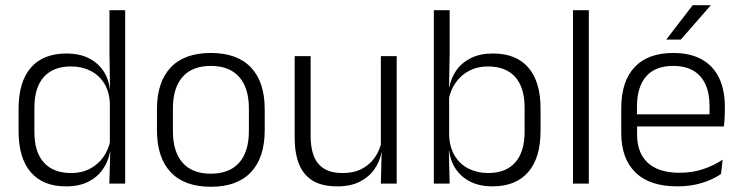

<svg xmlns="http://www.w3.org/2000/svg" viewBox="-20 -702 2836 734"><path d="M232 10.5Q144 10.5 97.5 -43.8Q51 -98 51 -201V-285.5Q51 -389 97.8 -443.2Q144.5 -497.5 235 -497.5Q281.5 -497.5 316.8 -480.8Q352 -464 373.5 -433.2Q395 -402.5 400 -361H420L400 -305.5Q398 -352.5 378 -384Q358 -415.5 325.2 -431.8Q292.5 -448 251.5 -448Q184 -448 147.8 -408Q111.5 -368 111.5 -290.5V-197.5Q111.5 -121 147.5 -80.8Q183.5 -40.5 252 -40.5Q292.5 -40.5 323.5 -56.8Q354.5 -73 374.8 -101.2Q395 -129.5 402 -166L418 -121H400.5Q394 -85 373.2 -55Q352.5 -25 317.5 -7.2Q282.5 10.5 232 10.5ZM458.5 0H398L401.5 -122L400 -142V-347.5L400.5 -362L398.5 -500.5V-663H458.5Z M786 12Q685 12 632.5 -43.8Q580 -99.5 580 -204.5V-284Q580 -388.5 632.5 -444Q685 -499.5 786 -499.5Q887 -499.5 939.5 -444Q992 -388.5 992 -284V-204.5Q992 -99.5 939.5 -43.8Q887 12 786 12ZM786 -38Q857 -38 894.2 -80Q931.5 -122 931.5 -201V-287.5Q931.5 -366 894.2 -408Q857 -450 786 -450Q715 -450 678 -408Q641 -366 641 -287.5V-201Q641 -122 678 -80Q715 -38 786 -38Z M1106.5 -487.5H1167.5V-181.5Q1167.5 -138.5 1179.2 -106.8Q1191 -75 1218 -57.8Q1245 -40.5 1290.5 -40.5Q1333 -40.5 1363.8 -56.8Q1394.5 -73 1413.8 -101.2Q1433 -129.5 1439.5 -164.5L1452 -120H1438.5Q1432 -84.5 1411.2 -54.8Q1390.5 -25 1355.2 -7.2Q1320 10.5 1269.5 10.5Q1211 10.5 1175.2 -11.5Q1139.5 -33.5 1123 -75Q1106.5 -116.5 1106.5 -175.5ZM1436 -487.5H1496.5V0H1436L1439 -120.5L1436 -123.5Z M1862 10.5Q1815.5 10.5 1780.2 -6.5Q1745 -23.5 1723.5 -54.2Q1702 -85 1697 -126.5H1677L1697 -183Q1699.5 -136 1719.8 -104.2Q1740 -72.5 1773 -56.5Q1806 -40.5 1846.5 -40.5Q1913.5 -40.5 1949.5 -80.8Q1985.5 -121 1985.5 -198.5V-290.5Q1985.5 -367.5 1949.5 -407.8Q1913.5 -448 1845 -448Q1805.5 -448 1774.2 -431.8Q1743 -415.5 1722.8 -387.2Q1702.5 -359 1695.5 -322L1679.5 -366.5H1697Q1704 -403 1724.2 -432.5Q1744.5 -462 1779.8 -479.8Q1815 -497.5 1865 -497.5Q1953.5 -497.5 2000 -443.5Q2046.5 -389.5 2046.5 -286.5V-202Q2046.5 -98.5 1999.2 -44Q1952 10.5 1862 10.5ZM1699 0H1638.5V-663H1699V-500.5L1696.5 -361L1697 -347.5V-142L1696 -122Z M2231 0H2170.5V-663H2231Z M2569.5 10.5Q2464 10.5 2409.5 -42.5Q2355 -95.5 2355 -193.5V-288.5Q2355 -390.5 2405.8 -445Q2456.5 -499.5 2553.5 -499.5Q2618.5 -499.5 2662.5 -475Q2706.5 -450.5 2728.8 -404.5Q2751 -358.5 2751 -294V-276.5Q2751 -262 2750 -247.5Q2749 -233 2747.5 -218.5H2691.5Q2692.5 -240.5 2692.5 -260.2Q2692.5 -280 2692.5 -296.5Q2692.5 -345.5 2676.8 -379.8Q2661 -414 2630.2 -432Q2599.5 -450 2553.5 -450Q2485 -450 2450 -409.8Q2415 -369.5 2415 -293.5V-246L2415.5 -238V-187.5Q2415.5 -154 2425.2 -127Q2435 -100 2455.2 -80.8Q2475.5 -61.5 2506.2 -51.5Q2537 -41.5 2578 -41.5Q2625.5 -41.5 2666.2 -54.8Q2707 -68 2742.5 -91.5L2736.5 -37Q2705.5 -15.5 2663 -2.5Q2620.5 10.5 2569.5 10.5ZM2734 -218.5H2386.5V-265H2734ZM2528 -552 2628 -682H2696.5V-681L2582.5 -550.5H2528Z"/></svg>

Font: Anek Devanagari Medium Light
Style: Regular
Weight: 300
Version: Version 1.003